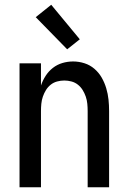

<svg xmlns="http://www.w3.org/2000/svg" viewBox="-20 -786 540 806"><path d="M62 0V-520H152V-427Q159 -448 171.5 -467.5Q184 -487 202 -501Q220 -515 242 -521.5Q264 -528 287 -528Q311 -528 334.5 -520.5Q358 -513 376.5 -497Q395 -481 407 -460Q419 -439 426 -415.5Q433 -392 435.5 -368Q438 -344 438 -320V0H348V-320Q348 -335 346.5 -350.5Q345 -366 340 -380.5Q335 -395 327 -408Q319 -421 307 -430.5Q295 -440 280 -444Q265 -448 250 -448Q235 -448 220 -444Q205 -440 193 -430.5Q181 -421 173 -408Q165 -395 160 -380.5Q155 -366 153.5 -350.5Q152 -335 152 -320V0ZM262 -579 130 -714 195 -766 315 -621Z"/></svg>

Font: Iosevka Fixed Medium
Style: Regular
Weight: 500
Monospace: yes
Designer: Belleve Invis
Foundry: Belleve Invis
Version: Version 32.3.0